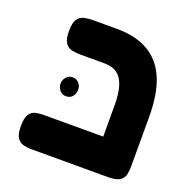

<svg xmlns="http://www.w3.org/2000/svg" viewBox="-110 -689 782 801"><g transform="rotate(20 280.5 -288.0)"><path d="M452 9Q417 9 401 -1Q385 -11 380.5 -27.5Q376 -44 376 -61V-282Q376 -334 365.5 -367Q355 -400 333.5 -416Q312 -432 278 -432H168Q149 -432 131 -436Q113 -440 102 -456Q91 -472 91 -508Q91 -545 102 -561Q113 -577 131 -581Q149 -585 167 -585H276Q361 -585 417 -552Q473 -519 500.5 -453Q528 -387 528 -285V-68Q528 -48 524.5 -30.5Q521 -13 505 -2Q489 9 452 9ZM115 9Q95 9 77.5 5Q60 1 49 -15Q38 -31 38 -67Q38 -104 49 -120Q60 -136 77 -139.5Q94 -143 114 -143H461L460 9ZM172 -248Q154 -248 143.5 -261Q133 -274 133 -292Q133 -306 144 -319Q155 -332 171 -332Q189 -332 200 -320Q211 -308 211 -291Q211 -273 200.5 -260.5Q190 -248 172 -248Z"/></g></svg>

Font: Fredoka Expanded SemiBold
Style: Regular
Weight: 600
Width: 7
Designer: Ben Nathan
Foundry: Milena B. Brandão, Ben Nathan
Version: Version 2.001